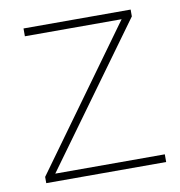

<svg xmlns="http://www.w3.org/2000/svg" viewBox="-65 -589 609 649"><g transform="rotate(-10 239.0 -264.0)"><path d="M454.1 -26.4V0H42.5V-21.5L389.6 -501.5H57.6V-528.3H425.3V-504.9L78.1 -26.4Z"/></g></svg>

Font: Vazirmatn RD UI Thin
Style: Regular
Weight: 100
Designer: Saber Rastikerdar
Foundry: Saber Rastikerdar
Version: Version 33.003